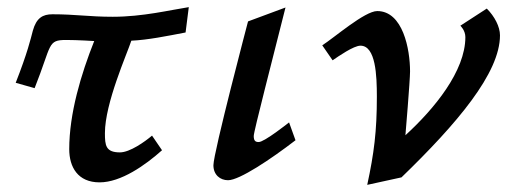

<svg xmlns="http://www.w3.org/2000/svg" viewBox="-20 -495 1430 538"><path d="M24 -263 77 -248C126 -371 112 -383 166 -383C197 -383 244 -380 244 -380C207 -287 174 -177 174 -77C174 -27 198 16 259 16C319 16 387 -32 434 -74L406 -115C386 -98 344 -68 316 -68C276 -68 274 -88 274 -122C274 -206 336 -344 348 -381C394 -383 448 -394 500 -404L509 -475C457 -467 380 -448 296 -448C230 -448 192 -455 127 -455C100 -455 82 -445 72 -409C66 -386 57 -347 24 -263Z M578 -32C578 -5 597 10 619 10C651 10 739 -49 808 -102L790 -152C790 -152 721 -97 705 -97C696 -97 691 -100 691 -114C691 -127 744 -330 780 -474L675 -435C675 -435 578 -67 578 -32Z M883 -368 912 -326C928 -337 971 -367 990 -367C1033 -367 1036 -283 1036 -224C1036 -127 1028 -65 1009 23L1105 2C1260 -148 1381 -290 1381 -396C1381 -420 1366 -449 1344 -471L1270 -423C1270 -423 1284 -410 1284 -391C1284 -296 1197 -190 1116 -116C1116 -116 1129 -269 1129 -295C1129 -357 1109 -464 1037 -464C1002 -464 916 -389 883 -368Z"/></svg>

Font: KpSans
Style: BoldItalic
Weight: 700
Italic angle: -11°
Version: Version 0.66